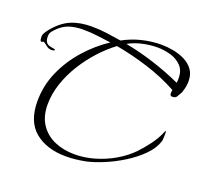

<svg xmlns="http://www.w3.org/2000/svg" viewBox="-126 -824 1075 1022"><g transform="rotate(20 411.5 -313.5)"><path d="M346 53Q236 53 169.5 -2Q103 -57 103 -172Q103 -260 138 -339.5Q173 -419 231.5 -485Q290 -551 361 -598Q322 -603 282 -608Q242 -613 203 -613Q158 -613 122.5 -601Q87 -589 56 -555Q47 -545 42 -537Q37 -529 37 -515Q37 -492 45 -482Q53 -472 64 -469Q75 -466 85 -465Q95 -464 98 -459Q97 -456 91 -454.5Q85 -453 81 -453Q66 -453 55.5 -460Q45 -467 37.5 -473.5Q30 -480 24 -480Q22 -480 20.5 -478Q19 -476 16 -476Q8 -476 7 -487.5Q6 -499 6 -503Q6 -514 15 -528Q24 -542 31 -550Q74 -602 123.5 -623Q173 -644 239 -644Q282 -644 324 -638.5Q366 -633 408 -626Q457 -653 512 -666.5Q567 -680 622 -680Q654 -680 689 -673.5Q724 -667 754.5 -652Q785 -637 804 -611Q823 -585 823 -546Q823 -515 812 -485Q812 -481 810.5 -478.5Q809 -476 807 -473Q800 -460 793.5 -449.5Q787 -439 769 -439Q756 -439 756 -453Q756 -458 756.5 -463.5Q757 -469 758 -473Q678 -517 584.5 -546.5Q491 -576 401 -592Q355 -558 312 -511Q269 -464 234.5 -408.5Q200 -353 180 -293Q160 -233 160 -174Q160 -107 190 -62Q220 -17 271 5Q322 27 386 27Q441 27 497.5 10.5Q554 -6 605 -35.5Q656 -65 694 -104Q721 -132 749.5 -170Q778 -208 793 -245Q793 -246 795.5 -251Q798 -256 799 -256Q801 -256 801.5 -250Q802 -244 802 -243Q802 -238 801.5 -220.5Q801 -203 799 -198Q785 -154 745.5 -114.5Q706 -75 654.5 -43Q603 -11 549.5 11Q496 33 453 42Q427 47 400 50Q373 53 346 53ZM766 -517Q767 -523 767.5 -529Q768 -535 768 -542Q768 -587 743 -612.5Q718 -638 681 -648.5Q644 -659 606 -659Q566 -659 523 -649.5Q480 -640 444 -620Q527 -604 608 -578Q689 -552 766 -517Z"/></g></svg>

Font: Beau Rivage
Style: Regular
Weight: 400
Designer: Robert E. Leuschke
Foundry: Robert E. Leuschke
Version: Version 1.010; ttfautohint (v1.8.3)